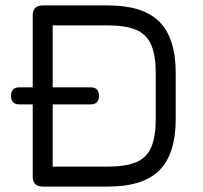

<svg xmlns="http://www.w3.org/2000/svg" viewBox="-20 -687 747 707"><path d="M137.5 0Q100.5 0 100.5 -37V-630Q100.5 -667 137.5 -667H378.5Q507 -667 567 -606.8Q627 -546.5 627 -418V-249Q627 -120.5 567.2 -60.2Q507.5 0 378.5 0ZM174 -73.5H378.5Q443.5 -73.5 482 -90Q520.5 -106.5 537 -145Q553.5 -183.5 553.5 -249V-418Q553.5 -483 537 -521.5Q520.5 -560 482 -576.8Q443.5 -593.5 378.5 -593.5H174ZM52 -302.5Q20.5 -302.5 20.5 -334Q20.5 -365.5 52 -365.5H313Q344.5 -365.5 344.5 -334Q344.5 -302.5 313 -302.5Z"/></svg>

Font: Jura Light SemiBold
Style: Regular
Weight: 600
Version: Version 5.106